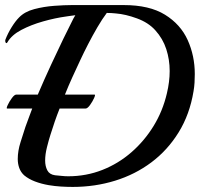

<svg xmlns="http://www.w3.org/2000/svg" viewBox="-20 -718 788 757"><path d="M172 12Q143 7 118 -2.5Q93 -12 75 -27Q62 -39 56 -55.5Q50 -72 50 -91Q50 -123 61 -157.5Q72 -192 80 -217Q86 -234 93 -252.5Q100 -271 107 -290H8Q4 -290 10.5 -304Q17 -318 27 -331.5Q37 -345 44 -345H129Q155 -406 181.5 -463Q208 -520 229.5 -564.5Q251 -609 262 -630Q266 -638 269.5 -645Q273 -652 277 -658Q267 -657 258 -655.5Q249 -654 241 -653Q197 -647 149.5 -633.5Q102 -620 64 -600Q26 -580 9 -551Q8 -548 5 -548Q3 -548 1.5 -552Q0 -556 1 -561Q11 -587 26 -611Q41 -635 55 -649Q77 -672 115 -682Q153 -692 193.5 -695Q234 -698 263 -698H468Q569 -698 630.5 -660Q692 -622 720 -560Q748 -498 748 -426Q748 -409 747 -392Q746 -375 743 -358Q728 -267 684.5 -196.5Q641 -126 577 -78Q513 -30 433.5 -5.5Q354 19 267 19Q244 19 220 17.5Q196 16 172 12ZM197 -27Q210 -26 223 -24.5Q236 -23 249 -23Q320 -23 383.5 -48Q447 -73 498.5 -118Q550 -163 586 -222Q622 -281 638 -350Q649 -396 649 -438Q649 -483 635.5 -524.5Q622 -566 592 -599Q565 -629 520 -645.5Q475 -662 437 -665Q428 -666 419 -666.5Q410 -667 401 -667Q383 -643 364 -610.5Q345 -578 327.5 -544Q310 -510 297 -482Q281 -448 265.5 -414Q250 -380 236 -345H353Q357 -345 351 -331.5Q345 -318 335 -304Q325 -290 317 -290H215Q205 -265 196 -239Q187 -213 179 -187Q172 -165 165 -137Q158 -109 158 -85Q158 -63 166.5 -46.5Q175 -30 197 -27Z"/></svg>

Font: Playball
Style: Regular
Weight: 400
Designer: Robert E. Leuschke
Foundry: Robert E. Leuschke
Version: Version 1.010